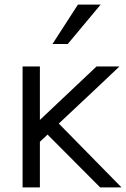

<svg xmlns="http://www.w3.org/2000/svg" viewBox="-20 -814 548 834"><path d="M78.1 0Q78.1 -130.9 78.1 -525.4Q96.7 -525.4 153.3 -525.4Q153.3 -466.8 153.3 -293Q214.8 -350.6 399.4 -525.4Q423.8 -525.4 499 -525.4Q433.6 -462.9 235.4 -277.3Q303.7 -208 507.8 0Q484.4 0 415 0Q357.4 -57.6 186.5 -229.5Q178.7 -221.7 153.3 -198.2Q153.3 -148.4 153.3 0Q134.8 0 78.1 0ZM208 -623Q235.4 -666 318.4 -793.9Q342.8 -793.9 417 -793.9Q381.8 -751 274.4 -623Q257.8 -623 208 -623Z"/></svg>

Font: Gothic A1
Style: Regular
Weight: 400
Designer: HanYang I&C Co.,Ltd.
Version: Version 2.50